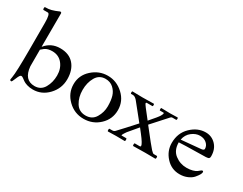

<svg xmlns="http://www.w3.org/2000/svg" viewBox="-85 -1247 2273 1794"><g transform="rotate(30 1051.5 -350.0)"><path d="M175 -735 174 -376H176Q236 -450 333 -450Q430 -450 482 -390.5Q534 -331 534 -231.5Q534 -132 465.5 -59.5Q397 13 302 13Q266 13 237.5 4Q209 -5 195 -15.5Q181 -26 168.5 -35Q156 -44 148 -44H146Q132 -44 114 1.5Q96 47 90 47Q74 47 74 35Q74 32 78 10Q89 -50 89 -291V-584Q89 -681 64 -681H19Q11 -681 11 -696Q11 -711 17 -711Q59 -711 83.5 -718.5Q108 -726 118 -729.5Q128 -733 142.5 -739.5Q157 -746 160 -747Q175 -747 175 -735ZM299 -23Q367 -23 400.5 -81.5Q434 -140 434 -214Q434 -288 393 -338.5Q352 -389 282 -389Q234 -389 204 -368Q190 -357 183 -350.5Q176 -344 174 -343V-164Q186 -23 299 -23Z M607 -222Q607 -318 680 -384Q753 -450 847.5 -450Q942 -450 1015 -382.5Q1088 -315 1088 -217.5Q1088 -120 1017.5 -53.5Q947 13 848 13Q749 13 678 -56.5Q607 -126 607 -222ZM843 -414Q775 -414 741 -355Q707 -296 707 -217.5Q707 -139 742.5 -81Q778 -23 849 -23Q920 -23 954 -80Q988 -137 988 -201.5Q988 -266 975 -309Q962 -352 928 -383Q894 -414 843 -414Z M1525 -436 1603 -438Q1610 -438 1610 -425Q1610 -412 1603 -412H1563Q1554 -412 1547 -405Q1540 -398 1400 -242Q1529 -77 1551.5 -53.5Q1574 -30 1582 -30H1615Q1623 -30 1623 -15Q1623 0 1615 0L1508 -1L1380 1Q1374 1 1374 -13.5Q1374 -28 1380 -28H1431Q1443 -28 1443 -37Q1443 -59 1383 -136Q1354 -173 1347 -182Q1270 -91 1261.5 -80.5Q1253 -70 1245 -56Q1232 -36 1235 -30H1285Q1292 -30 1292 -15Q1292 0 1285 0L1194 -1L1107 1Q1101 1 1101 -13.5Q1101 -28 1107 -28H1139Q1154 -28 1164 -38Q1224 -101 1323 -211Q1238 -318 1183 -385Q1160 -411 1139 -411H1119Q1113 -411 1113 -424.5Q1113 -438 1119 -438L1227 -436L1347 -438Q1353 -438 1353 -425Q1353 -412 1347 -412H1287Q1279 -412 1279 -403Q1279 -394 1377 -272Q1449 -354 1461 -375.5Q1473 -397 1473 -404Q1473 -411 1468 -411H1430Q1425 -411 1425 -424.5Q1425 -438 1430 -438Z M1910 -72Q1948 -72 1976 -80Q2004 -88 2017 -98L2039 -116Q2049 -124 2054 -124Q2065 -124 2065 -112Q2065 -90 2026 -44Q2007 -21 1969 -4Q1931 13 1884 13Q1796 13 1736 -53Q1676 -119 1676 -205Q1676 -313 1747 -381Q1818 -449 1904 -449Q1969 -449 2013.5 -402.5Q2058 -356 2058 -280Q2058 -264 2051 -257.5Q2044 -251 2019 -249.5Q1994 -248 1897 -247Q1800 -246 1730 -242Q1730 -157 1785.5 -114.5Q1841 -72 1910 -72ZM1733 -273Q1759 -276 1838 -282.5Q1917 -289 1945 -292.5Q1973 -296 1973 -311Q1973 -345 1945 -370Q1917 -395 1872.5 -395Q1828 -395 1786 -362.5Q1744 -330 1733 -273Z"/></g></svg>

Font: Sedan
Style: Regular
Weight: 400
Designer: Sebastian Salazar
Foundry: Sebastian Salazar
Version: Version 1.001